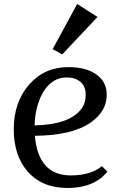

<svg xmlns="http://www.w3.org/2000/svg" viewBox="-20 -938 623 968"><path d="M521.5 -72.8Q454.6 9.8 320.8 9.8Q191.9 9.8 119.1 -73.7Q49.3 -154.3 49.3 -286.6Q49.3 -422.9 127 -511.7Q204.1 -599.6 324.7 -599.6Q417 -599.6 468.8 -560.5Q518.1 -523.9 518.1 -460Q518.1 -377.4 438 -320.8Q344.7 -254.9 155.8 -253.4Q172.9 -53.7 336.4 -53.7Q439 -53.7 493.7 -100.6ZM154.3 -305.7Q328.1 -309.1 389.6 -388.2Q412.1 -417.5 412.1 -460.9Q412.1 -517.6 363.3 -539.1Q344.2 -547.4 315.9 -547.4Q287.6 -547.4 265.6 -537.4Q243.7 -527.3 226.1 -510Q208.5 -492.7 195.3 -469.5Q182.1 -446.3 173.3 -419.4Q155.3 -364.3 154.3 -305.7ZM245.6 -690.4 369.1 -918 471.7 -852.5 293.5 -663.6Z"/></svg>

Font: Metamorphous
Style: Regular
Weight: 400
Designer: James Grieshaber
Foundry: James Grieshaber
Version: Version 1.001